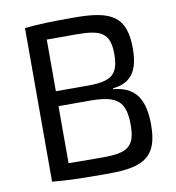

<svg xmlns="http://www.w3.org/2000/svg" viewBox="-80 -770 780 849"><g transform="rotate(-10 310.0 -345.0)"><path d="M424 -360C507 -368 541 -419 541 -518C541 -660 480 -698 311 -698C209 -698 156 -697 87 -690V0C165 7 224 8 342 8C500 8 562 -30 562 -172C562 -282 527 -347 424 -356ZM173 -391V-623H307C418 -623 456 -602 456 -508C456 -415 421 -392 321 -391ZM173 -324H322C435 -322 473 -294 473 -187C473 -89 437 -67 328 -67C268 -67 214 -67 173 -68Z"/></g></svg>

Font: SnT
Style: Regular
Weight: 400
Designer: Natanael Gama
Version: Version 1.001;PS 001.001;hotconv 1.0.70;makeotf.lib2.5.58329